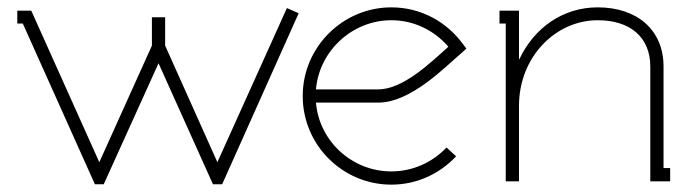

<svg xmlns="http://www.w3.org/2000/svg" viewBox="-20 -493 1895 522"><path d="M250 -52 65 -464H27V-429H42L238 8H262L411 -321L559 8H584L792 -457L760 -471L571 -52L429 -369V-446H393V-369Z M1008 -250H839C848 -355 938 -438 1044 -438C1106 -438 1161 -410 1199 -366C1150 -322 1076 -250 1008 -250ZM839 -214H1008C1098 -214 1191 -312 1236 -350L1248 -361L1238 -374C1194 -434 1124 -473 1044 -473C912 -473 803 -365 803 -232C803 -99 911 9 1044 9C1114 9 1176 -21 1220 -68L1194 -92C1156 -52 1103 -27 1044 -27C937 -27 848 -109 839 -214Z M1392 -332H1391V-464H1338V-429H1355V0H1391V-205C1391 -339 1491 -438 1605 -438C1692 -438 1748 -393 1748 -312V-36V0H1802V-36H1784V-312C1784 -412 1712 -473 1605 -473C1510 -473 1432 -417 1392 -332Z"/></svg>

Font: Rawengulk
Style: Regular
Weight: 400
Version: Version 0.9